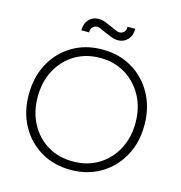

<svg xmlns="http://www.w3.org/2000/svg" viewBox="-125 -980 1037 1102"><g transform="rotate(15 393.5 -429.5)"><path d="M393 10Q293 10 215.5 -36Q138 -82 94 -162.5Q50 -243 50 -347Q50 -451 94 -532Q138 -613 215.5 -659Q293 -705 393 -705Q493 -705 570.5 -659Q648 -613 692.5 -532Q737 -451 737 -347Q737 -243 692.5 -162.5Q648 -82 570.5 -36Q493 10 393 10ZM393 -40Q478 -40 543.5 -79.5Q609 -119 646.5 -188.5Q684 -258 684 -347Q684 -436 646.5 -505.5Q609 -575 543.5 -615Q478 -655 393 -655Q308 -655 242.5 -615Q177 -575 140 -505.5Q103 -436 103 -347Q103 -258 140 -188.5Q177 -119 242.5 -79.5Q308 -40 393 -40ZM464 -779Q442 -779 421 -787.5Q400 -796 377 -806Q365 -811 352.5 -817Q340 -823 329 -823Q314 -823 303 -812Q292 -801 292 -780H246Q246 -821 269 -845Q292 -869 325 -869Q347 -869 367.5 -861Q388 -853 412 -842Q423 -837 436 -831Q449 -825 460 -825Q475 -825 486 -835.5Q497 -846 497 -868H543Q543 -827 520 -803Q497 -779 464 -779Z"/></g></svg>

Font: Lexend ExtraLight
Style: Regular
Weight: 200
Designer: Bonnie Shaver-Troup, Thomas Jockin
Foundry: Lexend
Version: Version 1.007; ttfautohint (v1.8.3)